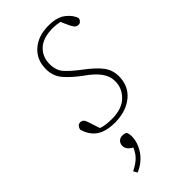

<svg xmlns="http://www.w3.org/2000/svg" viewBox="-231 -548 839 839"><g transform="rotate(-45 188.5 -128.0)"><path d="M167 13Q109 13 78 -9.5Q47 -32 36 -74Q38 -83 43.5 -89.5Q49 -96 59 -96Q76 -96 83 -75L102 -17Q117 -12 132.5 -10Q148 -8 167 -8Q229 -8 261.5 -39.5Q294 -71 294 -114Q294 -147 273.5 -174.5Q253 -202 211 -231Q168 -263 142.5 -293Q117 -323 117 -366Q117 -424 156.5 -458.5Q196 -493 260 -493Q312 -493 340.5 -470.5Q369 -448 376 -422Q375 -414 369 -408Q363 -402 356 -402Q346 -402 339.5 -407.5Q333 -413 325 -429L308 -467Q286 -472 266 -472Q205 -472 174.5 -443.5Q144 -415 144 -371Q144 -331 165 -307.5Q186 -284 224 -255Q274 -218 297.5 -188Q321 -158 321 -119Q321 -59 278.5 -23.5Q236 12 167 13ZM175 107Q175 144 151 180.5Q127 217 81 237L71 219Q100 205 117.5 188Q135 171 145 146Q116 131 116 107Q116 94 124.5 84.5Q133 75 148 75Q163 75 170 81Q175 91 175 107Z"/></g></svg>

Font: Source Serif 4 SmText ExtraLight
Style: Italic
Weight: 200
Italic angle: -12°
Designer: Frank Grießhammer
Foundry: Adobe
Version: Version 4.005;hotconv 1.1.0;makeotfexe 2.6.0